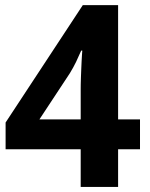

<svg xmlns="http://www.w3.org/2000/svg" viewBox="-20 -734 591 754"><path d="M529.8 -147.9H443.8V0H296.9V-147.9H2V-252.9L305.2 -713.9H443.8V-265.1H529.8ZM296.9 -265.1V-386.2Q296.9 -392.6 297.1 -404.5Q297.4 -416.5 297.9 -431.6Q298.3 -446.8 299.1 -462.9Q299.8 -479 300.5 -493.7Q301.3 -508.3 302 -519.3Q302.7 -530.3 303.2 -535.2H298.8Q290 -514.6 279.1 -491.7Q268.1 -468.8 253.9 -445.8L134.8 -265.1Z"/></svg>

Font: Droid Sans
Style: Bold
Weight: 700
Foundry: Ascender Corporation
Version: Version 1.00 build 112